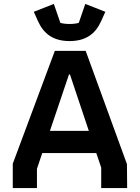

<svg xmlns="http://www.w3.org/2000/svg" viewBox="-20 -957 712 977"><path d="M334 -748C417 -748 466 -785 495 -850L516 -897L414 -937L381 -841C371 -837 351 -835 334 -835C317 -835 297 -837 287 -841L254 -937L152 -897L173 -850C202 -785 251 -748 334 -748ZM45 0H168V-98L195 -178H470L495 -104V0H627L626 -122L416 -698H259L45 -124ZM234 -291 331 -578H336L432 -291Z"/></svg>

Font: Braiins Sans SemiBold
Style: Regular
Weight: 600
Designer: Mike Abbink, Paul van der Laan, Pieter van Rosmalen, Jiri Chlebus, Lubos Buracinsky
Foundry: Bold Monday, Sudetype
Version: Version 1.000;hotconv 1.0.109;makeotfexe 2.5.65596